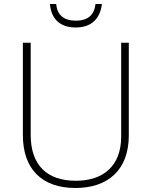

<svg xmlns="http://www.w3.org/2000/svg" viewBox="-20 -927 756 957"><path d="M488 -907H456C450 -854 420 -824 358 -824C297 -824 265 -853 260 -907H229C235 -832 280 -790 357 -790C434 -790 479 -832 488 -907ZM622 -252V-714H584V-246C584 -103 498 -26 358 -26C214 -26 133 -104 133 -255V-714H94V-254C94 -84 189 10 356 10C518 10 622 -80 622 -252Z"/></svg>

Font: Noto Sans Canadian Aboriginal ExtraLight
Style: Regular
Weight: 200
Designer: Monotype Design Team, Typotheque's Kevin King
Foundry: Monotype Imaging Inc.
Version: Version 2.004